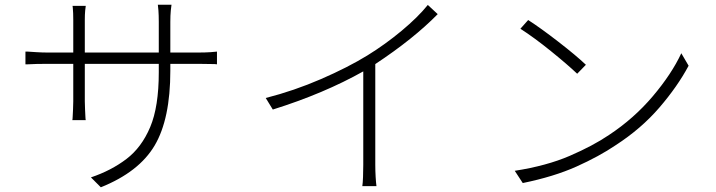

<svg xmlns="http://www.w3.org/2000/svg" viewBox="-20 -777 3040 815"><path d="M703 -554H822Q851 -554 873.5 -555.5Q896 -557 901 -558V-504Q899 -504 891 -505Q865 -506 822 -506H703V-477Q703 -272 636.5 -159.5Q570 -47 408 18L366 -24Q452 -53 516.5 -102Q581 -151 617.5 -237.5Q654 -324 654 -470V-506H340V-347Q340 -331 341 -313Q342 -295 342.5 -282.5Q343 -270 344 -267H287Q288 -269 288.5 -282Q289 -295 290 -312.5Q291 -330 291 -347V-506H181Q159 -506 135.5 -505.5Q112 -505 98 -504Q89 -504 88 -504V-558Q89 -558 97 -558Q111 -557 135.5 -555.5Q160 -554 181 -554H291V-692Q291 -723 289 -744Q288 -750 288 -752H344Q343 -748 341.5 -731.5Q340 -715 340 -693V-554H654V-684Q654 -712 652.5 -732.5Q651 -753 650 -757H708Q707 -753 705 -732.5Q703 -712 703 -684Z M1796 -756 1838 -717Q1735 -612 1573 -505V-77Q1573 -52 1574.5 -26.5Q1576 -1 1578 13H1518Q1520 0 1521 -26Q1522 -52 1522 -77V-474Q1355 -380 1138 -312L1108 -361Q1229 -392 1343 -441.5Q1457 -491 1540 -542Q1616 -589 1685 -646.5Q1754 -704 1796 -756Z M2222 -692Q2275 -658 2350.5 -599.5Q2426 -541 2467 -502L2430 -464Q2389 -503 2318.5 -560Q2248 -617 2189 -655ZM2165 -52Q2300 -73 2398.5 -115.5Q2497 -158 2565 -204Q2671 -274 2751 -368.5Q2831 -463 2872 -551L2903 -498Q2856 -410 2779 -320.5Q2702 -231 2594 -161Q2523 -113 2427 -70Q2331 -27 2199 0Z"/></svg>

Font: LXGW 975 Gothic SC 200W
Style: Regular
Weight: 200
Version: Version 2.01;February 25, 2021